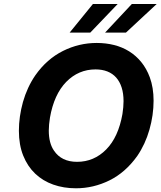

<svg xmlns="http://www.w3.org/2000/svg" viewBox="-20 -958 826 987"><path d="M627.5 -790.5H520.2L657.7 -937.5H785.5ZM444.2 -790.5H338.1L457.7 -937.5H584.9ZM370.4 9.9Q307.2 9.9 253.6 -9.1Q199.9 -28.1 160.7 -65.5Q121.4 -103 99.3 -158.2Q77.1 -213.4 77.1 -285.9Q77.1 -358 98 -433.6Q119.7 -509.6 161.2 -570.3Q191.4 -613.3 227.1 -644.5Q262.8 -675.8 304.3 -696.4Q386.4 -737.2 477.3 -737.2Q524.1 -737.2 566.4 -726.6Q608.7 -715.9 643.8 -694.1Q679 -672.2 706.1 -639Q733.3 -605.8 750 -560.7Q769.5 -507.8 769.5 -440.3Q769.5 -366.5 748.2 -291.5Q726.9 -216.6 685.4 -155.9Q624.3 -70.7 542.3 -30.5Q460.2 9.9 370.4 9.9ZM376.1 -126.1Q463.1 -126.1 525.9 -189.6Q588.4 -252.8 609.4 -371.8Q612.2 -389.9 613.6 -406.2Q615.1 -422.6 615.1 -437.9Q615.1 -477.6 605.3 -508.2Q595.5 -538.7 577.2 -559.3Q558.9 -579.9 532.1 -590.6Q505.3 -601.2 471.2 -601.2Q383.5 -601.2 320.3 -536.9Q257.8 -472.7 236.9 -353.7Q234 -335.6 232.4 -318.9Q230.8 -302.2 230.8 -286.9Q230.8 -222.3 257.5 -183.6Q296.2 -126.1 376.1 -126.1Z"/></svg>

Font: Linik Sans
Style: Bold Italic
Weight: 700
Italic angle: 9°
Designer: Fonts by Rasmus Andersson / Changes by Cristiano Sobral with parts from Marc Monis
Foundry: rsms
Version: Version 3.020; ttfautohint (v1.6)